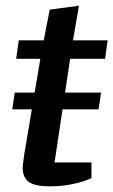

<svg xmlns="http://www.w3.org/2000/svg" viewBox="-20 -649 399 676"><path d="M23 -264 32 -323H336L327 -264ZM154 7Q103 7 81.5 -8.5Q60 -24 60 -58Q60 -66 62 -79.5Q64 -93 65 -103L122 -442H37L46 -507H134L155 -615L258 -629L237 -507H359L350 -442H227L172 -77H302V-22Q299 -20 278.5 -12.5Q258 -5 226 1Q194 7 154 7Z"/></svg>

Font: Faustina Light SemiBold
Style: Italic
Weight: 600
Italic angle: -8°
Version: Version 1.200